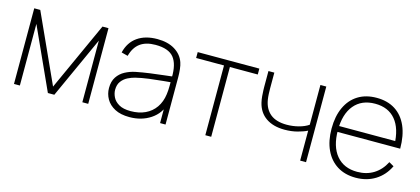

<svg xmlns="http://www.w3.org/2000/svg" viewBox="-51 -932 2899 1324"><g transform="rotate(15 1399.0 -270.0)"><path d="M70 0V-540H113L335 -52L557 -540H600V0H558V-440L358 0H312L112 -440V0Z M897 15Q834 15 792.5 -7Q751 -29 730.5 -65Q710 -101 710 -143Q710 -190.5 730.8 -221.8Q751.5 -253 785 -271Q818.5 -289 857 -297Q904 -306.5 957.8 -313.8Q1011.5 -321 1057 -326Q1102.5 -331 1125 -334L1110 -324Q1112.5 -419.5 1075.2 -466.2Q1038 -513 944 -513Q876 -513 834.8 -482.8Q793.5 -452.5 777 -390L731 -402Q749 -477 804.8 -516Q860.5 -555 946 -555Q1021 -555 1071 -524.5Q1121 -494 1139 -442Q1146 -422 1149 -393.5Q1152 -365 1152 -338V0H1113V-148L1133 -147Q1111.5 -70 1047.5 -27.5Q983.5 15 897 15ZM895 -27Q953.5 -27 998.2 -48Q1043 -69 1070.8 -108.8Q1098.5 -148.5 1106 -204Q1110 -232 1110 -264Q1110 -296 1110 -310L1132 -293Q1105.5 -290.5 1058.8 -286.2Q1012 -282 960 -275.2Q908 -268.5 866 -258Q841.5 -252 815.5 -239Q789.5 -226 771.8 -202.5Q754 -179 754 -142Q754 -116 767 -89.5Q780 -63 810.8 -45Q841.5 -27 895 -27Z M1436 0V-498H1237V-540H1677V-498H1478V0Z M2113 0V-214Q2087 -200.5 2044.8 -189.2Q2002.5 -178 1953 -178Q1872 -178 1820 -213.8Q1768 -249.5 1752 -317Q1747 -338 1745 -361.2Q1743 -384.5 1742.5 -403.2Q1742 -422 1742 -429V-540H1784V-429Q1784 -409 1785 -388Q1786 -367 1789 -348Q1799.5 -283.5 1841.5 -249.2Q1883.5 -215 1959 -215Q2002 -215 2043.2 -225.8Q2084.5 -236.5 2113 -256V-540H2155V0Z M2512 15Q2435.5 15 2380.2 -19.5Q2325 -54 2295 -118Q2265 -182 2265 -270Q2265 -358.5 2294.8 -422.5Q2324.5 -486.5 2379.8 -520.8Q2435 -555 2512 -555Q2589.5 -555 2644.5 -520Q2699.5 -485 2728.8 -418.5Q2758 -352 2758 -258H2713V-272Q2710 -388.5 2658.2 -450.8Q2606.5 -513 2512 -513Q2416 -513 2363 -449.2Q2310 -385.5 2310 -270Q2310 -154.5 2363 -90.8Q2416 -27 2512 -27Q2579 -27 2629.5 -58.5Q2680 -90 2710 -149L2745 -129Q2712 -60 2651.5 -22.5Q2591 15 2512 15ZM2292 -258V-300H2732V-258Z"/></g></svg>

Font: Manrope ExtraLight
Style: Regular
Weight: 200
Designer: Mikhail Sharanda
Foundry: Mikhail Sharanda
Version: Version 4.505